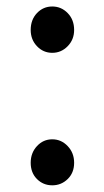

<svg xmlns="http://www.w3.org/2000/svg" viewBox="-20 -550 317 583"><path d="M73.2 -459Q73.2 -490.2 92.3 -510.3Q111.3 -530.3 138.7 -530.3Q166 -530.3 185.5 -510.3Q205.1 -490.2 205.1 -459Q205.1 -429.7 185.5 -409.7Q166 -389.6 138.7 -389.6Q111.3 -389.6 92.3 -409.7Q73.2 -429.7 73.2 -459ZM185.5 -6.3Q166 12.7 138.7 12.7Q111.3 12.7 92.3 -6.3Q73.2 -25.4 73.2 -55.7Q73.2 -85.9 92.3 -106.4Q111.3 -127 138.7 -127Q166 -127 185.5 -106.4Q205.1 -85.9 205.1 -55.7Q205.1 -25.4 185.5 -6.3Z"/></svg>

Font: irohakakuC Regular
Style: Regular
Weight: 400
Designer: [Source Han Sans]
Ryoko NISHIZUKA Ë•øÂ°öÊ∂ºÂ≠ê (kana & ideographs); Paul D. Hunt (Latin, Greek & Cyrillic); Wenlong ZHAN
Version: Version 1.001.20160904